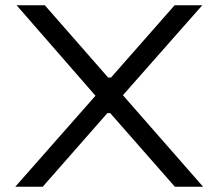

<svg xmlns="http://www.w3.org/2000/svg" viewBox="-20 -708 828 728"><path d="M38 0 342 -345 43 -688H150L390 -414H401L642 -688H747L446 -347L750 0H643L398 -279H387L142 0Z"/></svg>

Font: Saira Expanded
Style: Regular
Weight: 400
Width: 7
Designer: Hector Gatti with collaboration of the Omnibus-Type team
Foundry: Omnibus-Type
Version: Version 1.100; ttfautohint (v1.8.3)